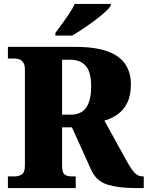

<svg xmlns="http://www.w3.org/2000/svg" viewBox="-20 -951 747 971"><path d="M20 0V-59H56Q73 -59 89.5 -68.5Q106 -78 106 -115V-598Q106 -623 97.5 -635Q89 -647 77 -651Q65 -655 56 -655H20V-714H359Q464 -714 526 -690.5Q588 -667 615 -624.5Q642 -582 642 -525Q642 -468 623.5 -431Q605 -394 574.5 -372.5Q544 -351 508 -341L616 -145Q641 -99 659 -79Q677 -59 701 -59H707V0H663Q581 0 524.5 -17Q468 -34 442 -90L344 -307H294V-115Q294 -78 307 -68.5Q320 -59 340 -59H363V0ZM336 -371Q391 -371 416 -407Q441 -443 441 -514Q441 -586 414 -617.5Q387 -649 334 -649H294V-371ZM260 -784Q274 -804 293 -829.5Q312 -855 330 -882Q348 -909 358 -931H540V-921Q531 -908 509 -888Q487 -868 458 -846.5Q429 -825 399 -805Q369 -785 345 -771H260Z"/></svg>

Font: Noto Serif Thai SemiCondensed Black
Style: Regular
Weight: 900
Width: 4
Designer: Monotype Design Team
Foundry: Monotype Imaging Inc.
Version: Version 2.002; ttfautohint (v1.8.4.7-5d5b)